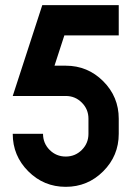

<svg xmlns="http://www.w3.org/2000/svg" viewBox="-20 -723 509 743"><path d="M439.5 -205.1Q439.5 -120.1 379.4 -60.1Q319.3 0 234.4 0Q149.4 0 89.4 -60.1Q29.3 -120.1 29.3 -205.1H146.5Q146.5 -168.5 172.1 -142.8Q197.8 -117.2 234.4 -117.2Q271 -117.2 296.6 -142.8Q322.3 -168.5 322.3 -205.1V-263.7Q322.3 -300.3 296.6 -325.9Q271 -351.6 234.4 -351.6H29.3L143.6 -703.1H439.5V-585.9H229L190.9 -468.8H234.4Q319.3 -468.8 379.4 -408.7Q439.5 -348.6 439.5 -263.7Z"/></svg>

Font: Gerhaus
Style: Regular
Weight: 400
Designer: GGBotNet
Foundry: GGBotNet
Version: 1.01